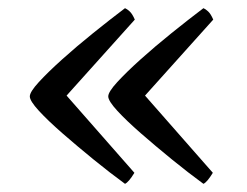

<svg xmlns="http://www.w3.org/2000/svg" viewBox="-20 -495 605 470"><path d="M286 -45Q249 -72 208.5 -105Q168 -138 132.5 -169Q97 -200 75 -224Q53 -248 53 -259Q53 -270 75 -294Q97 -318 132 -349.5Q167 -381 208 -414Q249 -447 286 -475Q291 -473 297.5 -467Q304 -461 310 -447L143 -261L309 -72Q295 -49 286 -45ZM478 -45Q441 -72 400.5 -105Q360 -138 324.5 -169Q289 -200 267 -224Q245 -248 245 -259Q245 -270 267 -294Q289 -318 324 -349.5Q359 -381 400 -414Q441 -447 478 -475Q483 -473 489.5 -467Q496 -461 502 -447L335 -261L501 -72Q487 -49 478 -45Z"/></svg>

Font: Texturina Light
Style: Regular
Weight: 300
Designer: Guillermo Torres Carreño
Foundry: Omnibus-Type
Version: Version 1.002; ttfautohint (v1.8.3)